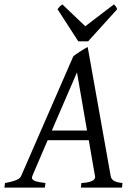

<svg xmlns="http://www.w3.org/2000/svg" viewBox="-37 -858 617 878"><path d="M200 -261 315 -527 361 -261ZM398 -49C398 -27 358 -22 335 -21L333 0H521L523 -21C496 -24 472 -30 469 -54L364 -643C357 -640 309 -611 298 -600L60 -54C55 -43 48 -33 -14 -21L-17 0H168L171 -21C136 -26 109 -29 109 -46C109 -50 110 -52 181 -217H369C369 -212 398 -53 398 -49ZM484 -838 353 -738 248 -838 237 -829C234 -826 231 -822 226 -816L321 -669H366L499 -816C494 -828 491 -831 484 -838Z"/></svg>

Font: Temporarium
Style: Italic
Weight: 400
Italic angle: -7°
Version: Version 1.1